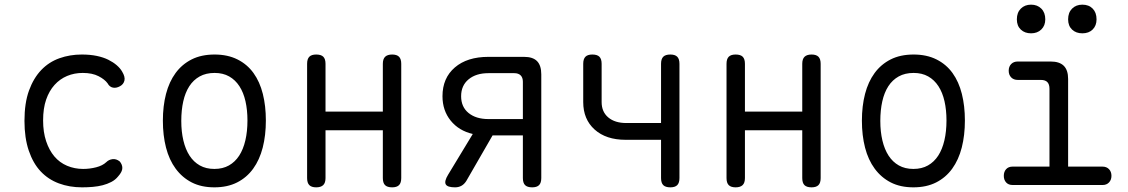

<svg xmlns="http://www.w3.org/2000/svg" viewBox="-20 -794 4840 824"><path d="M85 -275Q85 -352 104.5 -405.5Q124 -459 157 -493.5Q190 -528 235 -544Q280 -560 331 -560Q367 -560 395.5 -554Q424 -548 445 -537.5Q466 -527 481 -514Q496 -501 504 -487Q518 -464 514 -448Q510 -432 495 -424Q479 -415 464.5 -418Q450 -421 442 -436Q430 -453 403 -467Q376 -481 335 -481Q299 -481 268 -468Q237 -455 214 -429.5Q191 -404 178 -366.5Q165 -329 165 -277Q165 -227 178 -188Q191 -149 213.5 -122.5Q236 -96 268 -82.5Q300 -69 337 -69Q365 -69 392.5 -76Q420 -83 436 -98Q447 -109 463 -111Q479 -113 494 -101Q499 -95 502 -88Q505 -81 505 -73Q505 -65 500.5 -56Q496 -47 487 -37Q475 -22 457.5 -13Q440 -4 420.5 1Q401 6 378.5 8Q356 10 332 10Q278 10 232.5 -7Q187 -24 154.5 -58.5Q122 -93 103.5 -147.5Q85 -202 85 -275Z M900 10Q844 10 803 -11Q762 -32 734 -70Q706 -108 692.5 -160.5Q679 -213 679 -276Q679 -339 692.5 -391Q706 -443 733.5 -480.5Q761 -518 802.5 -539Q844 -560 901 -560Q957 -560 999 -539Q1041 -518 1068 -480.5Q1095 -443 1108 -391Q1121 -339 1121 -277Q1121 -213 1107.5 -160.5Q1094 -108 1066.5 -70Q1039 -32 997.5 -11Q956 10 900 10ZM900 -69Q936 -69 962.5 -84Q989 -99 1006.5 -126Q1024 -153 1033 -191.5Q1042 -230 1042 -277Q1042 -322 1033.5 -359.5Q1025 -397 1007.5 -424Q990 -451 963.5 -466Q937 -481 901 -481Q864 -481 837 -466Q810 -451 792.5 -424Q775 -397 766.5 -359Q758 -321 758 -275Q758 -229 767 -191Q776 -153 793.5 -126Q811 -99 837.5 -84Q864 -69 900 -69Z M1337 10Q1317 10 1307.5 0.5Q1298 -9 1298 -30V-520Q1298 -541 1307.5 -550.5Q1317 -560 1337 -560Q1358 -560 1367.5 -550.5Q1377 -541 1377 -520V-315H1623V-520Q1623 -541 1633 -550.5Q1643 -560 1663 -560Q1683 -560 1692.5 -550.5Q1702 -541 1702 -520V-30Q1702 -9 1692.5 0.5Q1683 10 1663 10Q1642 10 1632.5 0.5Q1623 -9 1623 -30V-235H1377V-30Q1377 -9 1367 0.5Q1357 10 1337 10Z M1933 10Q1900 10 1893 -3Q1886 -16 1903 -44L2009 -219Q1949 -233 1914 -276.5Q1879 -320 1879 -381Q1879 -459 1932 -504.5Q1985 -550 2076 -550H2229Q2267 -550 2285 -531.5Q2303 -513 2303 -475V-30Q2303 -9 2293.5 0.5Q2284 10 2264 10Q2243 10 2233.5 0.5Q2224 -9 2224 -30V-213H2094L1981 -17Q1972 -3 1960 3.5Q1948 10 1933 10ZM2224 -443Q2224 -461 2214.5 -470.5Q2205 -480 2187 -480H2076Q2023 -480 1991 -453.5Q1959 -427 1959 -381Q1959 -335 1991 -309Q2023 -283 2076 -283H2224Z M2857 10Q2836 10 2826.5 0.5Q2817 -9 2817 -30V-194H2665Q2581 -194 2532 -238Q2483 -282 2483 -356V-520Q2483 -541 2492.5 -550.5Q2502 -560 2522 -560Q2543 -560 2552.5 -550.5Q2562 -541 2562 -520V-356Q2562 -314 2590.5 -290Q2619 -266 2668 -266H2817V-520Q2817 -541 2826.5 -550.5Q2836 -560 2857 -560Q2877 -560 2886.5 -550.5Q2896 -541 2896 -520V-30Q2896 -9 2886.5 0.5Q2877 10 2857 10Z M3137 10Q3117 10 3107.5 0.5Q3098 -9 3098 -30V-520Q3098 -541 3107.5 -550.5Q3117 -560 3137 -560Q3158 -560 3167.5 -550.5Q3177 -541 3177 -520V-315H3423V-520Q3423 -541 3433 -550.5Q3443 -560 3463 -560Q3483 -560 3492.5 -550.5Q3502 -541 3502 -520V-30Q3502 -9 3492.5 0.5Q3483 10 3463 10Q3442 10 3432.5 0.5Q3423 -9 3423 -30V-235H3177V-30Q3177 -9 3167 0.5Q3157 10 3137 10Z M3900 10Q3844 10 3803 -11Q3762 -32 3734 -70Q3706 -108 3692.5 -160.5Q3679 -213 3679 -276Q3679 -339 3692.5 -391Q3706 -443 3733.5 -480.5Q3761 -518 3802.5 -539Q3844 -560 3901 -560Q3957 -560 3999 -539Q4041 -518 4068 -480.5Q4095 -443 4108 -391Q4121 -339 4121 -277Q4121 -213 4107.5 -160.5Q4094 -108 4066.5 -70Q4039 -32 3997.5 -11Q3956 10 3900 10ZM3900 -69Q3936 -69 3962.5 -84Q3989 -99 4006.5 -126Q4024 -153 4033 -191.5Q4042 -230 4042 -277Q4042 -322 4033.5 -359.5Q4025 -397 4007.5 -424Q3990 -451 3963.5 -466Q3937 -481 3901 -481Q3864 -481 3837 -466Q3810 -451 3792.5 -424Q3775 -397 3766.5 -359Q3758 -321 3758 -275Q3758 -229 3767 -191Q3776 -153 3793.5 -126Q3811 -99 3837.5 -84Q3864 -69 3900 -69Z M4711 -79Q4729 -79 4739.5 -68Q4750 -57 4750 -39.5Q4750 -22 4739.5 -11Q4729 0 4712 0H4326Q4308 0 4298 -11Q4288 -22 4288 -39.5Q4288 -57 4298 -68Q4308 -79 4326 -79H4484V-413Q4484 -432 4475 -441.5Q4466 -451 4447 -451H4348Q4330 -451 4319.5 -462Q4309 -473 4309 -490.5Q4309 -508 4319.5 -519Q4330 -530 4348 -530H4489Q4527 -530 4545.5 -511.5Q4564 -493 4564 -455V-79ZM4625 -651Q4598 -651 4581 -667Q4564 -683 4564 -711Q4564 -740 4581 -757Q4598 -774 4625 -774Q4653 -774 4669.5 -757Q4686 -740 4686 -711Q4686 -684 4669.5 -667.5Q4653 -651 4625 -651ZM4405 -651Q4378 -651 4361 -667Q4344 -683 4344 -711Q4344 -740 4361 -757Q4378 -774 4405 -774Q4432 -774 4449 -757Q4466 -740 4466 -711Q4466 -684 4449 -667.5Q4432 -651 4405 -651Z"/></svg>

Font: Maple Mono Light
Style: Regular
Weight: 300
Monospace: yes
Designer: subframe7536
Version: Version 7.000